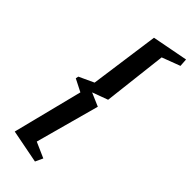

<svg xmlns="http://www.w3.org/2000/svg" viewBox="-292 -748 974 974"><g transform="rotate(45 195.0 -261.0)"><path d="M211 193 31 158 126 -218 59 -252 62 -267 142 -304 194 -678 387 -715 390 -672 292 -635 252 -291 168 -260 240 -229 146 115 230 152Z"/></g></svg>

Font: Manuale
Style: Italic
Weight: 400
Italic angle: -11°
Designer: Eduardo Tunni / Pablo Cosgaya
Foundry: Eduardo Tunni / Pablo Cosgaya
Version: Version 1.002